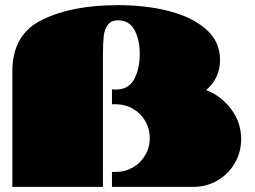

<svg xmlns="http://www.w3.org/2000/svg" viewBox="-20 -726 989 746"><path d="M28 -450Q28 -592 143.5 -649Q259 -706 439 -706Q547 -706 636.5 -683Q726 -660 780.5 -612.5Q835 -565 835 -493Q835 -423 781 -376Q839 -354 878 -302Q917 -250 917 -185Q917 -135 892.5 -92.5Q868 -50 825.5 -25Q783 0 732 0H415V-58H430Q466 -58 496.5 -75.5Q527 -93 544.5 -123.5Q562 -154 562 -189Q562 -225 544.5 -255.5Q527 -286 496.5 -303.5Q466 -321 430 -321H415V-379Q420 -378 430 -378Q480 -378 501.5 -418.5Q523 -459 523 -517Q523 -572 502.5 -609.5Q482 -647 439 -647Q412 -647 399 -629.5Q386 -612 383 -586Q380 -560 380 -517V0H28Z"/></svg>

Font: Notable
Style: Regular
Weight: 400
Designer: Multiple Designers
Foundry: Google, Inc.
Version: Version 1.100